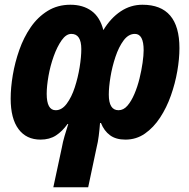

<svg xmlns="http://www.w3.org/2000/svg" viewBox="-20 -579 799 810"><path d="M581 -559Q737 -559 737 -376Q737 -331 728 -279Q719 -227 701 -176Q683 -125 655.5 -83Q628 -41 591.5 -15.5Q555 10 509 10Q469 10 444 -8.5Q419 -27 406 -60H402Q400 -33 396.5 -5.5Q393 22 388 41L352 211H205L241 43Q245 20 252.5 -5.5Q260 -31 268 -56H265Q243 -25 216 -7.5Q189 10 151 10Q91 10 58 -34.5Q25 -79 25 -163Q25 -209 34 -262.5Q43 -316 61.5 -368.5Q80 -421 109.5 -464Q139 -507 181 -533Q223 -559 277 -559Q330 -559 366 -533Q402 -507 416 -452Q447 -503 489 -531Q531 -559 581 -559ZM549 -436Q522 -436 501.5 -408.5Q481 -381 467 -339Q453 -297 446 -254Q439 -211 439 -180Q439 -114 480 -114Q501 -114 517.5 -133Q534 -152 547 -182.5Q560 -213 568.5 -247.5Q577 -282 581.5 -314Q586 -346 586 -367Q586 -436 549 -436ZM281 -436Q259 -436 240 -409Q221 -382 206.5 -341.5Q192 -301 184.5 -258Q177 -215 177 -183Q177 -114 215 -114Q241 -114 261.5 -141.5Q282 -169 295.5 -210.5Q309 -252 316 -295.5Q323 -339 323 -372Q323 -436 281 -436Z"/></svg>

Font: Noto Sans Condensed ExtraBold
Style: Italic
Weight: 800
Width: 3
Italic angle: -12°
Designer: Monotype Design Team
Foundry: Monotype Imaging Inc.
Version: Version 2.013; ttfautohint (v1.8.4.7-5d5b)